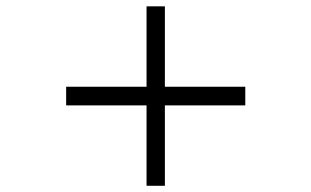

<svg xmlns="http://www.w3.org/2000/svg" viewBox="-20 -598 1002 618"><path d="M510.7 -258.8V0H451.7V-258.8H192.9V-318.8H451.7V-577.6H510.7V-318.8H769.5V-258.8Z"/></svg>

Font: Doulos SIL Cyr
Style: Regular
Weight: 400
Designer: Walt Agee, Victor Gaultney, Peter Martin, Debbi Hosken, Becca Hirsbrunner
Foundry: SIL International
Version: Version 5.000